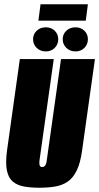

<svg xmlns="http://www.w3.org/2000/svg" viewBox="-20 -868 465 900"><path d="M165 12Q125 12 93.5 6.5Q62 1 41 -16Q20 -33 12.5 -68Q5 -103 13 -163L73 -591H232L165 -115Q164 -104 165 -97Q166 -90 169.5 -87.5Q173 -85 178 -85Q183 -85 187 -87.5Q191 -90 194.5 -97Q198 -104 199 -115L266 -591H425L365 -164Q357 -104 339.5 -68.5Q322 -33 296.5 -16Q271 1 238 6.5Q205 12 165 12ZM195 -627Q169 -627 152 -643.5Q135 -660 135 -684Q135 -708 152 -724Q169 -740 195 -740Q220 -740 236.5 -724Q253 -708 253 -684Q253 -660 236.5 -643.5Q220 -627 195 -627ZM334 -627Q308 -627 291 -643.5Q274 -660 274 -684Q274 -708 291 -724Q308 -740 334 -740Q359 -740 375.5 -724Q392 -708 392 -684Q392 -660 375.5 -643.5Q359 -627 334 -627ZM160 -771 170 -848H392L382 -771Z"/></svg>

Font: Alumni Sans Thin Black
Style: Italic
Weight: 900
Italic angle: -8°
Version: Version 1.016